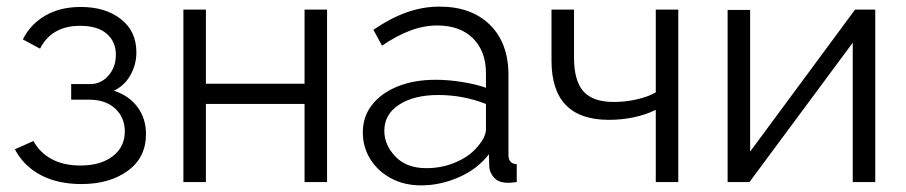

<svg xmlns="http://www.w3.org/2000/svg" viewBox="-20 -550 2738 580"><path d="M226 6Q154 6 102.5 -21.5Q51 -49 25 -99L81 -124Q100 -89 136 -69.5Q172 -50 223 -50Q284 -50 320.5 -78Q357 -106 357 -153Q357 -195 328 -222Q299 -249 248 -249H195V-296H252Q285 -296 307.5 -321.5Q330 -347 330 -385Q330 -424 302.5 -448Q275 -472 222 -472Q136 -472 101 -403L49 -431Q72 -477 117 -503Q162 -529 224 -529Q298 -529 345 -492.5Q392 -456 392 -392Q392 -355 374 -323Q356 -291 324 -276Q370 -261 395.5 -226.5Q421 -192 421 -145Q421 -74 366 -34Q311 6 226 6Z M534 0V-521H602V-297H900V-521H968V0H900V-236H602V0Z M1076 -150Q1076 -198 1104 -233.5Q1132 -269 1181.5 -289Q1231 -309 1296 -309Q1334 -309 1375 -302.5Q1416 -296 1448 -285V-329Q1448 -395 1409 -434Q1370 -473 1301 -473Q1260 -473 1219 -457.5Q1178 -442 1134 -412L1108 -460Q1159 -495 1208 -512.5Q1257 -530 1308 -530Q1404 -530 1460 -475Q1516 -420 1516 -323V-82Q1516 -55 1541 -54V0Q1519 3 1510 2Q1485 1 1472 -14Q1459 -29 1458 -46L1457 -84Q1422 -39 1366 -14.5Q1310 10 1252 10Q1201 10 1161 -11.5Q1121 -33 1098.5 -69.5Q1076 -106 1076 -150ZM1425 -110Q1448 -137 1448 -160V-236Q1379 -263 1304 -263Q1231 -263 1186 -234Q1141 -205 1141 -155Q1141 -112 1174.5 -77Q1208 -42 1268 -42Q1317 -42 1359.5 -61Q1402 -80 1425 -110Z M1961 0V-218Q1898 -188 1819 -188Q1646 -188 1646 -367V-521H1714V-376Q1714 -306 1742.5 -274Q1771 -242 1834 -242Q1870 -242 1904.5 -250Q1939 -258 1961 -271V-521H2029V0Z M2178 0V-520H2246V-92L2563 -521H2624V0H2556V-421L2244 0Z"/></svg>

Font: Raleway
Style: Regular
Weight: 400
Designer: Matt McInerney, Pablo Impallari, Rodrigo Fuenzalida
Foundry: Matt McInerney, Pablo Impallari, Rodrigo Fuenzalida
Version: Version 4.101;RELEASE